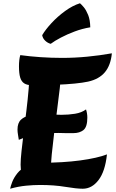

<svg xmlns="http://www.w3.org/2000/svg" viewBox="-20 -1135 709 1174"><path d="M140 -29Q119 -49 112.5 -73.5Q106 -98 106 -128Q106 -159 111.5 -210.5Q117 -262 125 -326Q133 -390 141.5 -459Q150 -528 155.5 -595Q161 -662 161 -719L350 -721Q352 -712 352 -703Q352 -694 352 -683Q352 -651 345.5 -595Q339 -539 330 -470Q321 -401 312 -329Q303 -257 296.5 -191.5Q290 -126 290 -77Q290 -70 290 -64Q290 -58 290 -52ZM42 19Q45 3 55 -23Q65 -49 86.5 -76Q108 -103 145.5 -121.5Q183 -140 241 -140Q301 -140 359.5 -143.5Q418 -147 470 -154Q522 -161 564 -170.5Q606 -180 634 -191Q623 -87 582.5 -34Q542 19 486 19Q448 19 379.5 7.5Q311 -4 225 -4Q185 -4 138.5 0.5Q92 5 42 19ZM95 -280Q93 -295 90 -311.5Q87 -328 87 -343Q87 -383 108 -403Q129 -423 164 -429.5Q199 -436 242 -436Q261 -436 280 -435.5Q299 -435 318.5 -434Q338 -433 356 -433Q399 -433 439 -439.5Q479 -446 506 -466Q510 -454 512 -441Q514 -428 514 -416Q514 -359 490.5 -340Q467 -321 429 -321Q404 -321 381.5 -321Q359 -321 339 -322Q286 -322 246.5 -319Q207 -316 172 -307Q137 -298 95 -280ZM175 -614Q146 -614 128.5 -625Q111 -636 103.5 -661Q96 -686 96 -729Q96 -749 98 -767Q100 -785 104 -798Q162 -790 228 -785.5Q294 -781 360 -781Q437 -781 514 -788.5Q591 -796 664 -809Q657 -736 621.5 -693.5Q586 -651 519 -636Q487 -629 436.5 -624Q386 -619 320 -616.5Q254 -614 175 -614ZM238 -920Q258 -954 295 -994Q332 -1034 378 -1067.5Q424 -1101 469 -1115Q479 -1107 493 -1090Q507 -1073 519 -1043.5Q531 -1014 532 -968Q483 -960 436.5 -942.5Q390 -925 352 -905Q314 -885 290 -867Q271 -872 256 -886.5Q241 -901 238 -920Z"/></svg>

Font: Merienda Black
Style: Regular
Weight: 900
Designer: Eduardo Rodriguez Tunni
Foundry: Eduardo Rodriguez Tunni
Version: Version 2.001